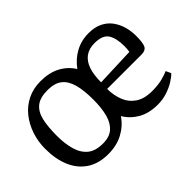

<svg xmlns="http://www.w3.org/2000/svg" viewBox="-92 -742 989 989"><g transform="rotate(-45 403.0 -247.5)"><path d="M236 9Q167 9 120 -22Q73 -53 49 -109Q25 -165 25 -240Q25 -293 41 -340.5Q57 -388 86.5 -425Q116 -462 158.5 -483Q201 -504 254 -504Q317 -504 361.5 -480.5Q406 -457 433 -414Q463 -456 507 -480Q551 -504 604 -504Q648 -504 679 -489Q710 -474 729.5 -448Q749 -422 758.5 -389.5Q768 -357 768 -322Q768 -268 758 -250.5Q748 -233 720 -233H469Q469 -188 484 -148.5Q499 -109 533.5 -85Q568 -61 626 -61Q670 -61 701.5 -69.5Q733 -78 747 -85L760 -57Q747 -43 723 -28Q699 -13 666.5 -2Q634 9 597 9Q533 9 489 -16.5Q445 -42 420 -84Q391 -41 344.5 -16Q298 9 236 9ZM255 -49Q303 -49 330 -73Q357 -97 368.5 -140.5Q380 -184 380 -245Q380 -313 367.5 -357.5Q355 -402 326.5 -424Q298 -446 248 -446Q192 -446 163.5 -422.5Q135 -399 125 -354.5Q115 -310 115 -245Q115 -187 128 -142.5Q141 -98 171 -73.5Q201 -49 255 -49ZM471 -279 685 -287Q688 -305 688 -327Q688 -384 668 -415Q648 -446 590 -446Q549 -446 522.5 -426.5Q496 -407 483.5 -370Q471 -333 471 -279Z"/></g></svg>

Font: Faustina
Style: Regular
Weight: 400
Designer: Alfonso Garcia
Foundry: http://www.omnibus-type.com
Version: Version 1.200